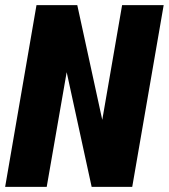

<svg xmlns="http://www.w3.org/2000/svg" viewBox="-24 -731 660 751"><path d="M616.2 -710.9 493.2 0H334.5L236.8 -448.7L158.7 0H-3.9L118.7 -710.9H278.3L376 -262.2L453.6 -710.9Z"/></svg>

Font: Roboto Condensed Black
Style: Italic
Weight: 900
Italic angle: -12°
Designer: Christian Robertson
Foundry: Google
Version: Version 3.008; 2023